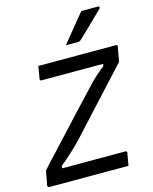

<svg xmlns="http://www.w3.org/2000/svg" viewBox="-136 -1034 892 1122"><g transform="rotate(-15 310.0 -472.5)"><path d="M499 0H19Q15 0 12.5 -3Q10 -6 10 -11L26 -98Q63 -140 102 -181Q141 -222 181.5 -266.5Q222 -311 268 -360.5Q314 -410 367 -466Q397 -499 419 -521.5Q441 -544 461.5 -562.5Q482 -581 508 -601L510 -614Q479 -614 455.5 -614Q432 -614 412 -614Q392 -614 371.5 -614Q351 -614 325 -614H138Q132 -614 129.5 -617.5Q127 -621 129 -628Q132 -645 135.5 -665.5Q139 -686 141 -700H610Q613 -700 615 -699.5Q617 -699 618 -697.5Q619 -696 619.5 -694Q620 -692 619 -689L603 -601Q576 -572 539.5 -532Q503 -492 459 -444.5Q415 -397 366 -343.5Q317 -290 264 -232Q240 -206 216.5 -183.5Q193 -161 170 -140.5Q147 -120 122 -101L121 -86Q158 -86 193.5 -86Q229 -86 278 -86H503Q508 -86 511 -83Q514 -80 512 -75Q509 -55 505.5 -37Q502 -19 499 0ZM467 -945Q491 -945 506 -945Q521 -945 534.5 -945Q548 -945 569 -945Q574 -945 575.5 -940Q577 -935 572 -930Q550 -909 533.5 -892.5Q517 -876 501.5 -861Q486 -846 467 -828Q448 -810 420 -783Q417 -780 412.5 -777.5Q408 -775 402 -775Q388 -775 375.5 -775Q363 -775 351 -775Q339 -775 328 -775Q352 -805 374.5 -832.5Q397 -860 419.5 -887.5Q442 -915 467 -945Z"/></g></svg>

Font: Rec Mono Linear
Style: Italic
Weight: 400
Italic angle: -10°
Monospace: yes
Version: Version 1.085; ttfautohint (v1.8.4.7-5d5b)